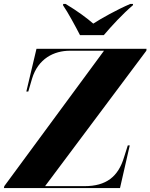

<svg xmlns="http://www.w3.org/2000/svg" viewBox="-31 -964 771 984"><path d="M379 -784H501C542 -832 596 -891 650 -937L651 -944H637C567 -914 487 -869 447 -843C416 -870 367 -907 305 -944H293L292 -937C316 -903 359 -823 379 -784ZM-11 0H584L634 -219H624L605 -159C575 -58 513 -10 402 -10H200L719 -704L720 -714H156L104 -495H114L133 -560C164 -664 246 -704 327 -704H502L-9 -10Z"/></svg>

Font: Noto Serif Display ExtraBold
Style: Italic
Weight: 800
Italic angle: -12°
Designer: Monotype Design Team
Foundry: Monotype Imaging Inc.
Version: Version 2.009